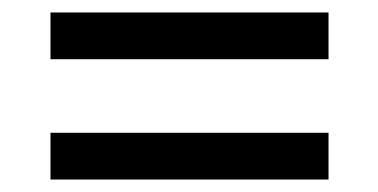

<svg xmlns="http://www.w3.org/2000/svg" viewBox="-20 -511 607 308"><path d="M61 -491H507V-416H61ZM61 -298H507V-223H61Z"/></svg>

Font: Noto Serif Sinhala ExtraBold
Style: Regular
Weight: 800
Designer: Jelle Bosma - Monotype Design Team
Foundry: Monotype Imaging Inc.
Version: Version 2.007; ttfautohint (v1.8.4.7-5d5b)